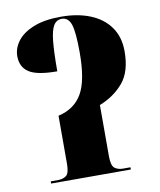

<svg xmlns="http://www.w3.org/2000/svg" viewBox="-82 -790 714 856"><g transform="rotate(-10 275.0 -362.5)"><path d="M80 0V-10H114Q136 -10 150.5 -21Q165 -32 165 -75V-292Q239 -309 273 -368Q307 -427 307 -553Q307 -645 295.5 -680Q284 -715 254 -715Q230 -715 217 -694Q204 -673 199 -623.5Q194 -574 194 -488Q103 -488 66.5 -512Q30 -536 30 -585Q30 -621 54 -653Q78 -685 127.5 -705Q177 -725 252 -725Q327 -725 384 -702Q441 -679 473 -634Q505 -589 505 -524Q505 -432 463 -382.5Q421 -333 355 -307V-75Q355 -32 370 -21Q385 -10 406 -10H441V0Z"/></g></svg>

Font: Noto Serif Display SemiCondensed Black
Style: Regular
Weight: 900
Width: 4
Designer: Monotype Design Team
Foundry: Monotype Imaging Inc.
Version: Version 2.009